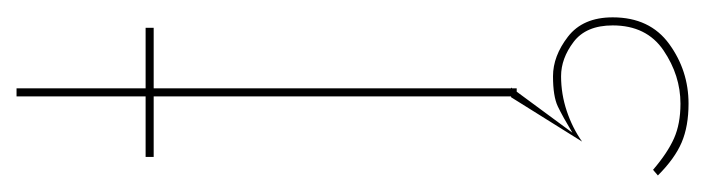

<svg xmlns="http://www.w3.org/2000/svg" viewBox="-346 -322 873 238"><g transform="rotate(-90 91.0 -203.5)"><path d="M89 -7H101L45 69Q65 57 77.5 51Q90 45 115 45Q140 45 164 63.5Q188 82 188 119Q188 165 155 189Q122 213 81 213Q53 213 33 204.5Q13 196 -8 175L-1 169Q20 187 38 195Q56 203 81 203Q116 203 147 182Q178 161 178 119Q178 86 157.5 70.5Q137 55 115 55Q93 55 72 62Q51 69 34 81ZM15 -460H90V-620H100V-460H175V-450H100V0H90V-450H15Z"/></g></svg>

Font: Jost* Hairline
Style: Regular
Weight: 100
Version: Version 3.7